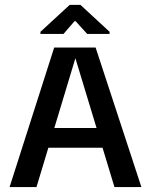

<svg xmlns="http://www.w3.org/2000/svg" viewBox="-20 -755 606 775"><path d="M18.7 0 198.7 -563H366L550.7 0H442L284.3 -520L127.3 0ZM140.3 -158.7 140.7 -238.3H425.7L426.7 -158.7ZM143.3 -618V-626.7L261.3 -735.3H304.7L422.3 -626.7V-618H332L285.3 -669.3H280.7L236.3 -618Z"/></svg>

Font: Darker Grotesque Light
Style: Regular
Weight: 300
Designer: Gabriel Lam
Foundry: TypeRant
Version: Version 1.000;gftools[0.9.28]